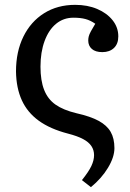

<svg xmlns="http://www.w3.org/2000/svg" viewBox="-20 -542 537 792"><path d="M355 230 318 201Q346 166 357 142.5Q368 119 368 98Q368 77 357 60.5Q346 44 322.5 31.5Q299 19 260 9Q187 -10 140 -44Q93 -78 70 -128.5Q47 -179 46 -247Q46 -329 76.5 -391Q107 -453 162 -487.5Q217 -522 290 -522Q341 -522 381 -505Q421 -488 444.5 -458.5Q468 -429 468 -392Q468 -361 450 -344Q432 -327 402 -327Q374 -327 359 -340Q344 -353 344 -375Q344 -383 346 -391.5Q348 -400 355 -413Q362 -426 373 -444Q353 -458 332.5 -463.5Q312 -469 283 -469Q242 -469 211.5 -444Q181 -419 164 -373Q147 -327 147 -267Q147 -210 162 -171.5Q177 -133 209 -110.5Q241 -88 295 -75Q353 -62 387 -43.5Q421 -25 436.5 2Q452 29 452 69Q452 106 425.5 150Q399 194 355 230Z"/></svg>

Font: Literata 18pt
Style: Regular
Weight: 400
Designer: Latin by Veronika Burian and Jose Scaglione. Greek by Irene Vlachou. Cyrillic by Vera Evstafieva.
Foundry: TypeTogether
Version: Version 3.103;gftools[0.9.29]